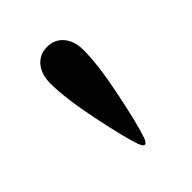

<svg xmlns="http://www.w3.org/2000/svg" viewBox="-109 -782 448 448"><g transform="rotate(-45 115.0 -558.5)"><path d="M60 -655Q60 -684 75 -702Q90 -720 115 -720Q140 -720 155 -702Q170 -684 170 -655Q170 -605 153 -523Q136 -441 125 -410Q120 -397 115 -397Q110 -397 105 -410Q94 -441 77 -523Q60 -605 60 -655Z"/></g></svg>

Font: Madhuban Medium
Style: Regular
Weight: 500
Designer: jaikishan Patel
Foundry: MagicType
Version: Version 1.000